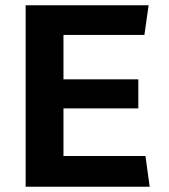

<svg xmlns="http://www.w3.org/2000/svg" viewBox="-20 -706 640 726"><path d="M77 0V-686H542L526 -574H220V-406H503V-296H220V-116H530L546 0Z"/></svg>

Font: Chivo Mono SemiBold
Style: Regular
Weight: 600
Monospace: yes
Designer: Hector Gatti
Foundry: Omnibus-Type
Version: Version 1.008